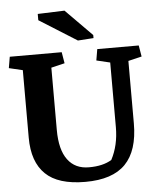

<svg xmlns="http://www.w3.org/2000/svg" viewBox="-59 -921 802 982"><g transform="rotate(-5 342.0 -430.0)"><path d="M216.8 -266.6Q216.8 -165 255.4 -113.3Q293.9 -61.5 365.2 -62Q436.5 -62 481 -89.4Q519 -161.1 519 -254.4V-586.4L449.2 -603L459 -660.6H671.9L681.6 -603L612.3 -586.4V-265.6Q612.3 -126 545.9 -57.6Q479.5 10.7 339.8 10.7Q200.2 10.7 135.7 -52.2Q70.3 -115.2 70.3 -239.7V-586.4L0 -603L9.8 -660.6H276.4L286.1 -603L216.8 -586.4ZM444.8 -718.3 364.3 -712.9 171.4 -834V-866.2L309.1 -871.1L444.8 -733.9Z"/></g></svg>

Font: NoticiaText-Bold
Style: Bold
Weight: 700
Designer: JM Sole
Foundry: JM Sole
Version: Version 1.003